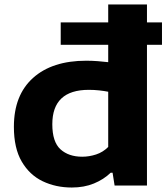

<svg xmlns="http://www.w3.org/2000/svg" viewBox="-20 -828 746 857"><path d="M300.5 9Q229 9 170.5 -19Q112 -47 77 -106.8Q42 -166.5 42 -262Q42 -403.5 127.5 -480.2Q213 -557 365 -557Q391 -557 416.5 -555Q442 -553 463 -550.5V-628H251V-728H463V-808H636V-728H703V-628H636V0H491.5L482.5 -57H474Q443 -27 399.2 -9Q355.5 9 300.5 9ZM347 -128.5Q378 -128.5 408.8 -138.5Q439.5 -148.5 463 -172V-418.5Q445.5 -422 423 -424.5Q400.5 -427 376.5 -427Q213.5 -427 213.5 -273.5Q213.5 -194.5 250 -161.5Q286.5 -128.5 347 -128.5Z"/></svg>

Font: Encode Sans Exp
Style: Bold
Weight: 700
Width: 7
Designer: Multiple Designers
Foundry: Impallari Type
Version: Version 3.002; ttfautohint (v1.8.3) -l 8 -r 50 -G 200 -x 14 